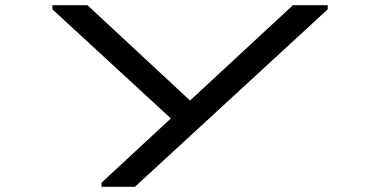

<svg xmlns="http://www.w3.org/2000/svg" viewBox="-20 -720 1465 740"><path d="M317 -700H182V-684L638.5 -263.5L371.5 -16V0H500L1243 -684V-700H1109L712.5 -332.5Z"/></svg>

Font: Melete
Style: Regular
Weight: 400
Width: 6
Designer: Sora Sagano
Foundry: DOT COLON
Version: Version 0.200;FEAKit 1.0